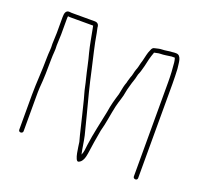

<svg xmlns="http://www.w3.org/2000/svg" viewBox="-112 -721 908 874"><g transform="rotate(20 341.5 -283.5)"><path d="M71 -15V-183C71 -197 71 -212 72 -227C76 -270 77 -319 77 -365C77 -393 81 -410 79 -434C79 -453 81 -469 81 -487V-562C81 -567 81 -572 82 -576C87 -575 93 -575 98 -575H204L207 -560C214 -525 220 -487 229 -452C239 -417 247 -373 256 -338C263 -313 266 -290 273 -267C282 -237 288 -207 296 -177L318 -86C321 -74 324 -64 326 -56C329 -39 335 36 353 30C371 24 378 1 381 -19C386 -56 393 -101 400 -138C411 -176 417 -225 426 -264C432 -291 443 -315 447 -344C450 -361 455 -373 459 -390L464 -405C469 -417 470 -434 476 -445C481 -457 483 -470 487 -482C492 -507 498 -531 506 -552V-554C514 -555 525 -559 534 -559C553 -559 571 -563 588 -565H603C604 -565 604 -564 604 -563C606 -557 607 -551 608 -544C611 -516 613 -483 613 -450V7C613 13 618 17 624 17C630 17 634 13 634 7V-450C634 -473 633 -501 632 -521C628 -547 630 -586 602 -586C595 -586 590 -586 585 -585C570 -585 552 -580 535 -580C524 -580 512 -576 502 -574C488 -572 487 -557 481 -545C476 -530 472 -505 466 -488C463 -476 461 -464 456 -453C451 -440 450 -424 444 -412L438 -392C437 -386 435 -379 432 -372C427 -356 425 -339 421 -322C411 -289 404 -266 398 -227C387 -171 373 -115 365 -55C363 -37 362 -20 355 -5C348 -36 346 -61 339 -92L316 -182C298 -250 281 -315 266 -385C254 -440 240 -492 231 -548C230 -556 225 -572 225 -580C224 -589 216 -596 206 -596H98C93 -596 87 -596 82 -597C63 -598 60 -582 60 -562V-487C60 -469 58 -453 58 -433C60 -409 56 -392 56 -365C56 -304 50 -242 50 -183V-15C50 -9 54 -5 60 -5C66 -5 71 -9 71 -15Z"/></g></svg>

Font: Electronic
Style: Thn
Weight: 100
Version: Version 1.011